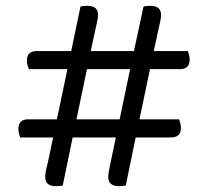

<svg xmlns="http://www.w3.org/2000/svg" viewBox="-20 -633 707 658"><path d="M494 -396 458 -224H594Q596 -218 598 -210.5Q600 -203 600 -194Q600 -162 566 -162H445L411 3Q406 4 399.5 4.5Q393 5 386 5Q370 5 360.5 -2.5Q351 -10 351 -27Q351 -37 354 -51.5Q357 -66 359 -76L377 -162H229L195 3Q190 4 183.5 4.5Q177 5 170 5Q154 5 144.5 -2.5Q135 -10 135 -27Q135 -37 138 -51.5Q141 -66 144 -76L162 -162H49Q47 -168 45 -175.5Q43 -183 43 -191Q43 -224 76 -224H175L211 -396H79Q77 -402 74.5 -409Q72 -416 72 -425Q72 -458 106 -458H224L256 -611Q261 -612 268 -612.5Q275 -613 281 -613Q297 -613 306.5 -605.5Q316 -598 316 -581Q316 -571 312.5 -557Q309 -543 307 -532L291 -458H439L472 -611Q477 -612 484 -612.5Q491 -613 497 -613Q513 -613 522.5 -605.5Q532 -598 532 -581Q532 -571 528.5 -557Q525 -543 523 -532L507 -458H624Q626 -452 628 -444.5Q630 -437 630 -428Q630 -396 596 -396ZM242 -224H390L426 -396H278Z"/></svg>

Font: Baloo Thambi 2
Style: Regular
Weight: 400
Designer: Aadarsh Rajan and Ek Type
Foundry: Ek Type
Version: Version 1.640;hotconv 1.0.111;makeotfexe 2.5.65597; ttfautoh